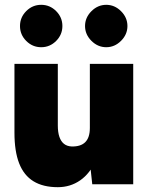

<svg xmlns="http://www.w3.org/2000/svg" viewBox="-20 -765 618 797"><path d="M363 0 353 -92V-500H533V0ZM40 -244V-500H220V-244ZM220 -244Q220 -216 226.5 -197Q233 -178 245.5 -168Q258 -158 277 -157Q315 -156 334 -175Q353 -194 353 -234H402Q402 -155 378 -100Q354 -45 313 -16.5Q272 12 220 12Q159 12 119 -12.5Q79 -37 59.5 -87Q40 -137 40 -214V-244ZM421 -569Q386 -569 359.5 -595.5Q333 -622 333 -657Q333 -692 359.5 -718.5Q386 -745 421 -745Q456 -745 482.5 -718.5Q509 -692 509 -657Q509 -622 482.5 -595.5Q456 -569 421 -569ZM151 -569Q115 -569 89 -595Q63 -621 63 -657Q63 -693 89 -719Q115 -745 151 -745Q187 -745 213 -719Q239 -693 239 -657Q239 -621 213 -595Q187 -569 151 -569Z"/></svg>

Font: Figtree Black
Style: Regular
Weight: 900
Designer: Erik Kennedy
Foundry: Erik Kennedy
Version: Version 2.001;gftools[0.9.30]